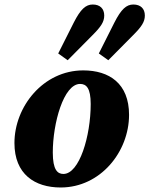

<svg xmlns="http://www.w3.org/2000/svg" viewBox="-20 -815 662 851"><path d="M249 16C425 16 552 -142 552 -306C552 -445 464 -503 349 -503C172 -503 44 -343 44 -181C44 -43 134 16 249 16ZM261 -44C235 -44 214 -62 214 -139C214 -269 262 -443 335 -443C363 -443 382 -424 382 -354C382 -212 332 -44 261 -44ZM238 -578 280 -548 390 -659C427 -696 442 -718 442 -746C442 -777 423 -795 391 -795C360 -795 337 -774 307 -715ZM418 -578 460 -548 570 -659C607 -696 622 -718 622 -746C622 -777 603 -795 571 -795C540 -795 517 -774 487 -715Z"/></svg>

Font: Source Serif Pro Black
Style: Italic
Weight: 900
Italic angle: -12°
Designer: Frank Grießhammer
Foundry: Adobe Systems Incorporated
Version: Version 3.001;hotconv 1.0.111;makeotfexe 2.5.65597